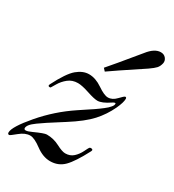

<svg xmlns="http://www.w3.org/2000/svg" viewBox="-165 -752 774 856"><g transform="rotate(30 222.5 -324.0)"><path d="M237 -458 225 -471Q250 -499 347 -617Q379 -658 411 -658Q428 -658 437.5 -646Q447 -634 444 -620Q440 -603 431 -593Q422 -583 399 -567Q263 -477 237 -458ZM225 10Q188 10 151 -17.5Q114 -45 93 -45Q67 -45 40 -22.5Q13 0 9 0Q1 0 1 -9Q1 -38 66.5 -114.5Q132 -191 216 -247Q224 -252 238.5 -262Q253 -272 261 -277Q269 -282 281.5 -290.5Q294 -299 300.5 -304Q307 -309 316.5 -316Q326 -323 331 -328Q336 -333 341 -338.5Q346 -344 348 -348.5Q350 -353 350 -357Q350 -365 333 -354Q296 -329 273 -329Q256 -329 218.5 -341.5Q181 -354 160 -354Q131 -354 110.5 -337.5Q90 -321 77.5 -299.5Q65 -278 64 -277Q63 -275 59 -275Q48 -275 53 -286Q92 -363 122 -388Q152 -413 183 -413Q217 -413 252 -389Q287 -365 306 -365Q329 -365 348.5 -386Q368 -407 373 -407Q379 -407 379 -399Q379 -381 363 -346Q341 -299 306.5 -261Q272 -223 201 -178Q193 -173 179 -164Q143 -141 126 -130Q109 -119 89 -104.5Q69 -90 61.5 -80Q54 -70 54 -62Q54 -46 93 -64Q141 -86 154 -86Q189 -86 219.5 -70Q250 -54 266 -54Q291 -54 307.5 -69Q324 -84 334.5 -105.5Q345 -127 347 -129Q350 -132 354 -132Q368 -132 362 -120Q324 -47 295.5 -18.5Q267 10 225 10Z"/></g></svg>

Font: HK Venetian
Style: Italic
Weight: 400
Italic angle: -12°
Version: Version 1.000;PS 001.000;hotconv 1.0.88;makeotf.lib2.5.64775